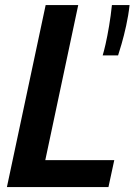

<svg xmlns="http://www.w3.org/2000/svg" viewBox="-20 -758 555 778"><path d="M8 0 165 -737.5H297L163.5 -109H443L419.5 0ZM505 -737.5Q500.5 -695.5 491.2 -653.8Q482 -612 472.5 -579.5Q463 -547 458.5 -533.5H396Q400.5 -547.5 407.8 -579.2Q415 -611 422 -652.5Q429 -694 433.5 -737.5Z"/></svg>

Font: Epilogue SemiBold
Style: Italic
Weight: 600
Italic angle: -12°
Designer: Tyler Finck
Foundry: Etcetera Type Co
Version: Version 2.111; ttfautohint (v1.8.3)